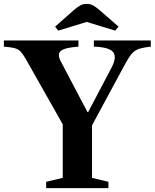

<svg xmlns="http://www.w3.org/2000/svg" viewBox="-35 -970 798 990"><path d="M203 0V-32.5L288.5 -53V-329L96 -669Q82.5 -692.5 70.5 -704.8Q58.5 -717 39.2 -722Q20 -727 -15 -729.5V-761.5H369.5V-729.5Q299 -724.5 278.8 -707.5Q258.5 -690.5 278.5 -653.5L416 -392H419.5L540 -621Q569 -676.5 548 -701.8Q527 -727 449 -729.5V-761.5H742.5V-729.5Q709.5 -726 689 -720.2Q668.5 -714.5 655 -703.2Q641.5 -692 629 -672Q616.5 -652 599 -619.5L439.5 -323.5V-53L524 -32.5V0ZM265.5 -812 249 -832.5 347 -919Q365 -934.5 379.2 -942.2Q393.5 -950 413 -950Q429.5 -950 444 -942.5Q458.5 -935 477 -919L576.5 -832.5L559 -812L412 -857Z"/></svg>

Font: Libre Caslon Text SemiBold
Style: Regular
Weight: 600
Designer: Pablo Impallari, Rodrigo Fuenzalida, Katja Schimmel
Foundry: Pablo Impallari, Rodrigo Fuenzalida
Version: Version 2.000